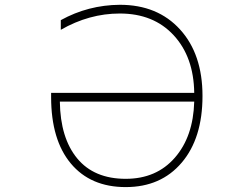

<svg xmlns="http://www.w3.org/2000/svg" viewBox="-20 -762 1040 794"><path d="M783.2 -377.9Q781.2 -526.4 698.2 -616.2Q615.2 -706.1 475.6 -706.1Q348.6 -706.1 231.4 -638.7V-678.7Q344.7 -741.2 475.6 -742.2Q631.8 -742.2 724.6 -640.1Q817.4 -538.1 817.4 -365.2Q817.4 -190.4 731.4 -89.4Q645.5 11.7 500 11.7Q354.5 11.7 272.9 -85.9Q191.4 -183.6 191.4 -360.4V-377.9ZM783.2 -341.8H227.5Q229.5 -191.4 299.3 -106.9Q369.1 -22.5 500 -22.5Q627 -22.5 703.1 -109.9Q779.3 -197.3 783.2 -341.8Z"/></svg>

Font: Gen Shin Gothic Monospace ExtraLight
Style: Regular
Weight: 200
Designer: [Source Han Sans]
Ryoko NISHIZUKA  (kana & ideographs); Paul D. Hunt (Latin, Greek & Cyrillic); Wenlong ZHANG  (bopomofo
Version: Version 1.002.20150607